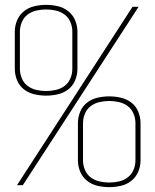

<svg xmlns="http://www.w3.org/2000/svg" viewBox="-20 -763 640 791"><path d="M170 -369Q146 -369 122 -374.5Q98 -380 79 -394.5Q60 -409 50.5 -432Q41 -455 41 -479V-633Q41 -657 50.5 -679.5Q60 -702 79 -717Q98 -732 122 -737.5Q146 -743 170 -743Q194 -743 218 -737.5Q242 -732 261 -717Q280 -702 289.5 -679.5Q299 -657 299 -633V-479Q299 -455 289.5 -432Q280 -409 261 -394.5Q242 -380 218 -374.5Q194 -369 170 -369ZM74 0H50L526 -735H551ZM170 -388Q190 -388 210 -392.5Q230 -397 246 -409Q262 -421 270 -440Q278 -459 278 -479V-633Q278 -653 270 -672Q262 -691 246 -703Q230 -715 210 -719.5Q190 -724 170 -724Q150 -724 130 -719.5Q110 -715 94 -703Q78 -691 70 -672Q62 -653 62 -633V-479Q62 -459 70 -440Q78 -421 94 -409Q110 -397 130 -392.5Q150 -388 170 -388ZM430 8Q406 8 382 2.5Q358 -3 339 -18Q320 -33 310.5 -55.5Q301 -78 301 -102V-256Q301 -280 310.5 -303Q320 -326 339 -340.5Q358 -355 382 -360.5Q406 -366 430 -366Q454 -366 478 -360.5Q502 -355 521 -340.5Q540 -326 549.5 -303Q559 -280 559 -256V-102Q559 -78 549.5 -55.5Q540 -33 521 -18Q502 -3 478 2.5Q454 8 430 8ZM430 -11Q450 -11 470 -15.5Q490 -20 506 -32Q522 -44 530 -63Q538 -82 538 -102V-256Q538 -276 530 -295Q522 -314 506 -326Q490 -338 470 -342.5Q450 -347 430 -347Q410 -347 390 -342.5Q370 -338 354 -326Q338 -314 330 -295Q322 -276 322 -256V-102Q322 -82 330 -63Q338 -44 354 -32Q370 -20 390 -15.5Q410 -11 430 -11Z"/></svg>

Font: Iosevka Aile Thin
Style: Regular
Weight: 100
Designer: Belleve Invis
Foundry: Belleve Invis
Version: Version 31.1.0; ttfautohint (v1.8.4)